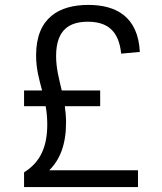

<svg xmlns="http://www.w3.org/2000/svg" viewBox="-20 -762 660 782"><path d="M388 -329.5V-393.5H231.5C220.5 -440.5 208.5 -483.5 208.5 -534C208.5 -646 268.5 -673.5 337.5 -673.5C417.5 -673.5 464 -636.5 473.5 -543.5L549.5 -550.5C542.5 -693.5 453.5 -742 340 -742C221 -742 127 -690 127 -536.5C127 -481 139.5 -438.5 151.5 -393.5H78V-329.5H166C170 -307 172.5 -283 172.5 -255.5C172.5 -168.5 147.5 -103.5 78 -60V0H542V-68.5H180.5C224.5 -111.5 249 -174.5 249 -262C249 -286.5 247 -308.5 244 -329.5Z"/></svg>

Font: Monaspace Argon Light
Style: Regular
Weight: 300
Designer: Riley Cran & the Lettermatic Team
Foundry: Lettermatic
Version: Version 1.000 (Monaspace Argon)